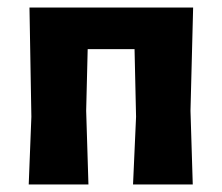

<svg xmlns="http://www.w3.org/2000/svg" viewBox="-20 -488 588 508"><path d="M56 0 63 -179 58 -468H491L484 -195L490 0H332L340 -179L336 -358H212L208 -195L214 0Z"/></svg>

Font: Alegreya Sans ExtraBold
Style: Regular
Weight: 800
Designer: Juan Pablo del Peral
Foundry: Huerta Tipografica
Version: Version 2.007